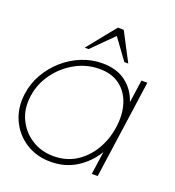

<svg xmlns="http://www.w3.org/2000/svg" viewBox="-138 -801 835 917"><g transform="rotate(20 279.5 -343.0)"><path d="M497 -500H527L456.5 0H426.5L443 -117Q408 -58.5 351 -22.8Q294 13 221 13Q148.5 13 93.8 -22.5Q39 -58 12 -117.8Q-15 -177.5 -5 -250Q2.5 -305 29.8 -352.8Q57 -400.5 98.2 -436.8Q139.5 -473 190 -493.5Q240.5 -514 295 -514Q368 -514 415 -478.2Q462 -442.5 480.5 -384ZM225 -17Q289.5 -17 339 -48.5Q388.5 -80 419.8 -133Q451 -186 460 -250Q469.5 -315.5 452.8 -368.5Q436 -421.5 395.2 -452.8Q354.5 -484 291 -484Q226.5 -484 169.2 -452.5Q112 -421 73 -367.8Q34 -314.5 25 -250Q15.5 -184.5 40.2 -131.8Q65 -79 113.8 -48Q162.5 -17 225 -17ZM334.5 -699 410 -555H390L313.5 -660L208.5 -555H188.5L304.5 -699Z"/></g></svg>

Font: Urbanist Thin
Style: Italic
Weight: 100
Italic angle: -8°
Designer: Corey Hu
Foundry: Corey Hu
Version: Version 1.321; ttfautohint (v1.8.4.7-5d5b)